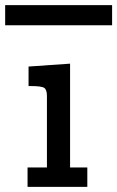

<svg xmlns="http://www.w3.org/2000/svg" viewBox="-60 -725 455 745"><path d="M-40 -627V-705.1H375V-627ZM46.9 0V-75.2H122.1V-352.1Q122.1 -377 111.6 -384Q101.1 -391.1 59.1 -391.1H50.8V-466.8L211.9 -478V-75.2H278.8V0Z"/></svg>

Font: CMU Concrete
Style: Bold
Weight: 700
Version: Version 0.7.0